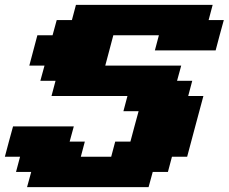

<svg xmlns="http://www.w3.org/2000/svg" viewBox="-20 -645 941 790"><path d="M91.3 125H591.3L608.4 62.5H670.9L687.5 0H750Q761.2 -42 783.4 -125.2Q805.7 -208.5 816.9 -250H754.4L771 -312.5H708.5L725.6 -375H413.1Q418.5 -395.5 429.7 -437.3Q440.9 -479 446.3 -500H633.8L617.2 -437.5H867.2Q872.6 -458.5 883.8 -500.2Q895 -542 900.9 -562.5H838.4L855 -625H292.5L275.9 -562.5H213.4L196.3 -500H133.8Q128.4 -479 117.2 -437.5Q106 -396 100.6 -375H163.1L146 -312.5H208.5L191.9 -250H504.4L487.8 -187.5H550.3Q544.4 -166.5 533.2 -124.8Q522 -83 516.6 -62.5H454.1L437.5 0H312.5L329.1 -62.5H266.6L283.7 -125H33.7Q27.8 -104 16.6 -62.5Q5.4 -21 0 0H62.5L45.9 62.5H108.4Z"/></svg>

Font: Faithful 32x
Style: BoldOblique
Weight: 400
Foundry: Faithful Resource Pack
Version: Version 1.0; January 27, 2023